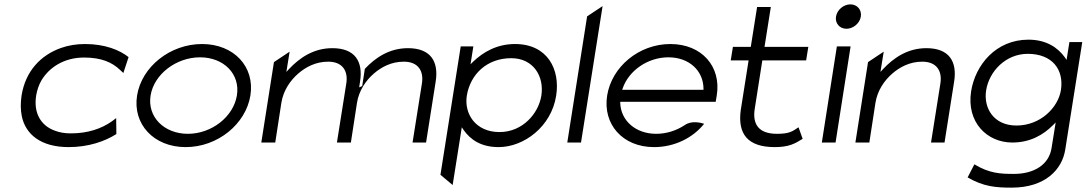

<svg xmlns="http://www.w3.org/2000/svg" viewBox="-20 -664 4986 881"><path d="M79 -226C74 -192 74 -160 80 -131C97 -48 167 11 295 11C385 11 461 -15 514 -49L513 -122L493 -107C446 -74 384 -52 305 -52C277 -52 253 -56 230 -65C168 -88 133 -145 146 -226C150 -250 158 -274 170 -295C206 -355 274 -400 366 -400C445 -400 494 -378 530 -344L546 -329L570 -402C528 -435 461 -462 370 -462C331 -462 294 -456 260 -444C167 -411 97 -338 79 -226Z M609 -226C588 -95 685 11 832 11C979 11 1108 -95 1129 -226C1150 -357 1054 -462 907 -462C760 -462 630 -357 609 -226ZM671 -226C687 -324 789 -401 898 -401C1007 -401 1083 -324 1067 -226C1051 -128 951 -50 842 -50C733 -50 655 -128 671 -226Z M1179 -10H1243L1271 -192C1280 -249 1312 -295 1349 -327C1383 -356 1428 -381 1486 -381C1553 -381 1578 -337 1569 -281L1526 -10H1590L1618 -192C1627 -249 1659 -295 1696 -327C1730 -356 1775 -381 1833 -381C1900 -381 1925 -337 1916 -281L1873 -10H1935L1979 -289C1994 -382 1956 -443 1852 -443C1766 -443 1702 -399 1654 -348L1642 -269L1628 -263L1632 -289C1647 -382 1609 -443 1505 -443C1418 -443 1354 -398 1306 -347L1294 -334L1309 -427L1237 -379Z M2001 138 2057 185 2099 -80 2107 -68C2138 -24 2186 11 2268 11C2384 11 2510 -83 2532 -225C2551 -345 2493 -462 2343 -462C2260 -462 2197 -425 2151 -381L2139 -369L2152 -451H2094ZM2122 -225C2138 -323 2214 -397 2326 -397C2427 -397 2478 -314 2464 -225C2451 -143 2378 -58 2272 -58C2162 -58 2109 -142 2122 -225Z M2583 -10H2646L2745 -636L2674 -589Z M2766 -226C2745 -95 2836 11 2981 11C3075 11 3159 -31 3211 -96C3196 -101 3153 -112 3122 -90C3084 -65 3039 -50 2991 -50C2897 -50 2829 -110 2826 -191V-197H3264L3269 -227C3290 -358 3201 -462 3056 -462C2911 -462 2787 -357 2766 -226ZM2835 -252 2837 -258C2865 -340 2952 -401 3047 -401C3142 -401 3207 -340 3208 -258V-252Z M3333 -387H3415L3379 -159C3364 -49 3411 11 3535 11C3600 11 3628 -5 3663 -27L3644 -80C3616 -61 3602 -50 3545 -50C3463 -50 3432 -92 3443 -164L3478 -387H3679L3689 -449H3488L3517 -632H3454L3425 -449H3343Z M3816 -588C3811 -557 3833 -532 3864 -532C3895 -532 3925 -557 3930 -588C3935 -619 3913 -644 3882 -644C3851 -644 3821 -619 3816 -588ZM3751 -10H3814L3883 -451H3820Z M3905 -10H3969L3997 -192C4006 -249 4038 -295 4075 -327C4109 -356 4154 -381 4212 -381C4279 -381 4304 -337 4295 -281L4252 -10H4314L4358 -289C4373 -382 4335 -443 4231 -443C4144 -443 4080 -398 4032 -347L4020 -334L4035 -427L3963 -379Z M4436 -245C4414 -103 4509 -10 4625 -10C4707 -10 4767 -45 4812 -90L4824 -102L4805 16C4793 91 4726 134 4632 134C4572 134 4520 132 4451 90L4420 150C4493 193 4552 197 4622 197C4777 197 4854 113 4868 22L4946 -471H4887L4874 -389L4866 -401C4834 -445 4782 -482 4699 -482C4549 -482 4455 -365 4436 -245ZM4505 -250C4519 -337 4595 -417 4696 -417C4808 -417 4863 -345 4848 -250C4835 -170 4754 -88 4644 -88C4538 -88 4492 -170 4505 -250Z"/></svg>

Font: Charger Sport
Style: LitExtObl
Weight: 300
Designer: Jasper
Foundry: Cannot Into Space Fonts
Version: Version 1.1